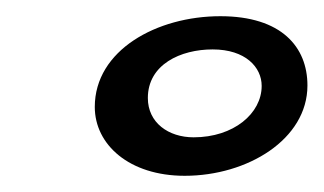

<svg xmlns="http://www.w3.org/2000/svg" viewBox="-20 -635 400 237"><path d="M208 -418C285.5 -418 359.5 -463 359.5 -529.5C359.5 -577 327.5 -615 252 -615C173.5 -615 97 -573 97 -503C97 -456.5 139.5 -418 208 -418ZM219 -465.5C188 -465.5 162.5 -483.5 162.5 -514C162.5 -555.5 203 -574 242.5 -574C283 -574 303 -552 303 -529C303 -495 268.5 -465.5 219 -465.5Z"/></svg>

Font: Gluten
Style: Italic
Weight: 400
Italic angle: -13°
Designer: Tyler Finck
Foundry: Etcetera Type Company
Version: Version 0.920